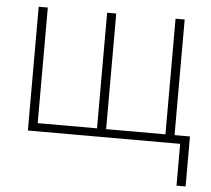

<svg xmlns="http://www.w3.org/2000/svg" viewBox="-51 -585 899 819"><g transform="rotate(5 398.5 -175.5)"><path d="M707 -530V-35H773V179H734V0H82V-530H121V-35H375V-530H414V-35H668V-530Z"/></g></svg>

Font: Noto Sans Disp ExtLt
Style: Regular
Weight: 200
Designer: Monotype Design Team
Foundry: Monotype Imaging Inc.
Version: Version 2.000;GOOG;noto-source:20170915:90ef993387c0